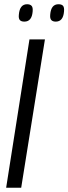

<svg xmlns="http://www.w3.org/2000/svg" viewBox="-20 -886 322 906"><path d="M9 0 119 -700H192L80 0ZM243 -784Q229 -784 222 -791.5Q215 -799 217 -818Q221 -866 256 -866Q271 -866 277.5 -858.5Q284 -851 282 -831Q278 -784 243 -784ZM95 -784Q80 -784 73.5 -791.5Q67 -799 69 -817Q73 -866 108 -866Q122 -866 129 -858.5Q136 -851 134 -831Q130 -784 95 -784Z"/></svg>

Font: Georama SemiCondensed
Style: Italic
Weight: 400
Width: 4
Italic angle: -9°
Designer: Jean-Baptiste Levee
Foundry: Production Type
Version: Version 1.000